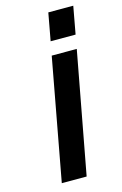

<svg xmlns="http://www.w3.org/2000/svg" viewBox="-115 -791 537 842"><g transform="rotate(-15 153.5 -369.5)"><path d="M57.1 0 159.2 -551.8H272.9L169.9 0ZM170.9 -613.8 193.8 -738.8H307.1L284.2 -613.8Z"/></g></svg>

Font: Involve SemiBold Oblique
Style: Italic
Weight: 600
Italic angle: -10.5°
Designer: Stefan Peev
Foundry: Context Ltd.
Version: Version 1.001